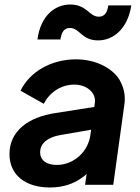

<svg xmlns="http://www.w3.org/2000/svg" viewBox="-20 -819 621 851"><path d="M415 -640C483 -640 546 -692 562 -795H460C456 -766 445 -745 418 -745C375 -745 366 -799 291 -799C225 -799 160 -751 146 -644H248C252 -676 265 -695 289 -695C335 -695 340 -640 415 -640ZM201 12C257 12 306 -3 347 -34C353 -38 359 -43 364 -48L357 0H482L531 -354C533 -364 533 -374 533 -383C533 -411 525 -438 510 -465C478 -517 405 -556 317 -556C207 -556 112 -501 71 -417L174 -359C199 -408 249 -444 309 -444C364 -444 401 -410 401 -373C401 -369 401 -364 400 -360L398 -345L226 -318C106 -300 22 -239 22 -136C22 -40 97 12 201 12ZM384 -244 381 -224C373 -150 310 -88 231 -88C188 -88 158 -107 158 -144C158 -187 196 -211 245 -220Z"/></svg>

Font: Plus Jakarta Sans
Style: Bold Italic
Weight: 700
Italic angle: -8°
Designer: Gumpita Rahayu
Foundry: Tokotype
Version: Version 2.071;gftools[0.9.30]